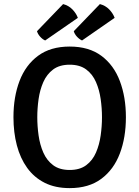

<svg xmlns="http://www.w3.org/2000/svg" viewBox="-20 -930 699 963"><path d="M167 -342Q167 -297.5 173.5 -251Q180 -204.5 197.2 -165Q214.5 -125.5 246.5 -101.5Q278.5 -77.5 329.5 -77.5Q380.5 -77.5 412.5 -101.5Q444.5 -125.5 461.5 -165Q478.5 -204.5 485 -251Q491.5 -297.5 491.5 -342Q491.5 -386.5 485 -432.8Q478.5 -479 461.5 -518.2Q444.5 -557.5 412.5 -581.5Q380.5 -605.5 329.5 -605.5Q278.5 -605.5 246.5 -581.5Q214.5 -557.5 197.2 -518.2Q180 -479 173.5 -432.8Q167 -386.5 167 -342ZM47.5 -342Q47.5 -444 78 -524Q108.5 -604 171 -650.2Q233.5 -696.5 329.5 -696.5Q426 -696.5 488.5 -650Q551 -603.5 581.2 -523.2Q611.5 -443 611.5 -342Q611.5 -240 581 -159.8Q550.5 -79.5 488 -33Q425.5 13.5 329.5 13.5Q257 13.5 204 -13.2Q151 -40 116.2 -88.2Q81.5 -136.5 64.5 -201.2Q47.5 -266 47.5 -342ZM481 -909.5Q508.5 -902.5 527.5 -883Q546.5 -863.5 555 -840.5L391.5 -727Q378 -733 366 -746Q354 -759 350 -773.5ZM296.5 -909.5Q324 -902.5 343 -883Q362 -863.5 370.5 -840.5L206.5 -727Q193 -733 181.2 -746.2Q169.5 -759.5 165.5 -773.5Z"/></svg>

Font: Signika Negative Light Medium
Style: Regular
Weight: 500
Version: Version 2.001